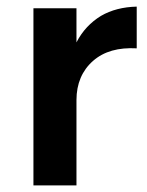

<svg xmlns="http://www.w3.org/2000/svg" viewBox="-20 -560 443 580"><path d="M285 -512C254 -493 229 -467 211 -432V-535H81V0H211V-258C211 -307 228 -347 261 -376C294 -405 338 -417 393 -414V-540C352 -539 316 -530 285 -512Z"/></svg>

Font: Argentum Sans Medium
Style: Regular
Weight: 500
Designer: Julieta Ulanovsky
Foundry: Julieta Ulanovsky
Version: Version 5.001;January 29, 2019;FontCreator 11.5.0.2425 64-bi